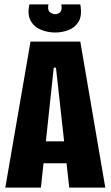

<svg xmlns="http://www.w3.org/2000/svg" viewBox="-20 -848 500 868"><path d="M4 0 118 -660H343L456 0H293L233 -542H223L165 0ZM109 -110V-209H349V-110ZM113 -828H199Q194 -803 205 -793.5Q216 -784 230 -784Q243 -784 252.5 -793.5Q262 -803 257 -828H343Q352 -778 335.5 -750.5Q319 -723 289.5 -712Q260 -701 230 -701Q195 -701 164 -714Q133 -727 118 -755.5Q103 -784 113 -828Z"/></svg>

Font: Bricolage Grotesque 72pt Condensed ExtraBold
Style: Regular
Weight: 800
Width: 3
Designer: Mathieu Triay
Foundry: Atelier Triay
Version: Version 1.001;gftools[0.9.33.dev8+g029e19f]